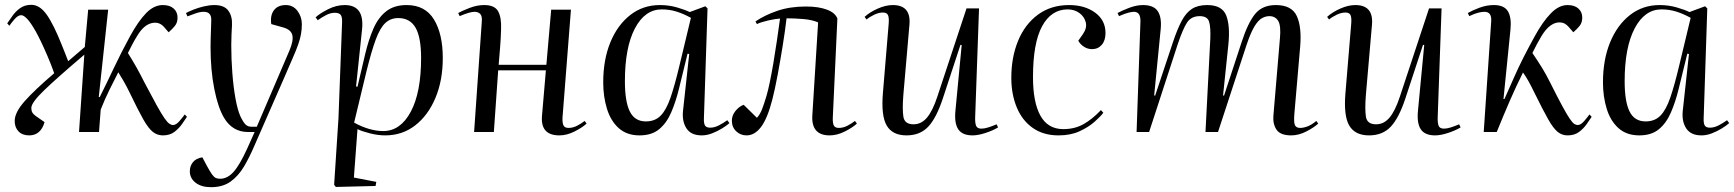

<svg xmlns="http://www.w3.org/2000/svg" viewBox="-20 -548 7199 797"><path d="M390 -145H394Q424 -205 453 -266.5Q482 -328 520 -398Q554 -460 586.5 -493.5Q619 -527 656 -527Q685 -527 701 -512.5Q717 -498 717 -475Q717 -454 706 -440.5Q695 -427 680 -414L660 -437Q639 -460 607.5 -451.5Q576 -443 550 -400Q538 -381 527 -359.5Q516 -338 511 -328Q532 -294 547 -267.5Q562 -241 581 -203Q612 -144 631.5 -109Q651 -74 663 -57Q675 -40 683 -34.5Q691 -29 698 -29Q711 -29 725.5 -46Q740 -63 747 -73L756 -63Q748 -51 735.5 -33Q723 -15 704 -0.5Q685 14 656 14Q633 14 614.5 -0.5Q596 -15 574.5 -53Q553 -91 520 -160Q504 -193 491.5 -214Q479 -235 471 -248Q452 -211 433.5 -173.5Q415 -136 398 -93L391 0H308L330 -321Q217 -225 163.5 -173.5Q110 -122 110 -100Q110 -89 114 -81.5Q118 -74 129 -66L165 -41Q149 14 101 14Q73 14 57 -2.5Q41 -19 41 -46Q41 -81 82 -127.5Q123 -174 205 -244Q198 -264 191.5 -280.5Q185 -297 176 -318Q148 -383 127.5 -419Q107 -455 92.5 -470Q78 -485 68 -485Q55 -485 40.5 -468.5Q26 -452 19 -441L10 -451Q19 -463 31 -481Q43 -499 62.5 -513.5Q82 -528 110 -528Q145 -528 174 -487Q203 -446 237 -360Q244 -344 250 -327.5Q256 -311 263 -294L332 -353L346 -508H429Z M1036 57Q1016 104 993 143Q970 182 937.5 205.5Q905 229 856 229Q816 229 792 210.5Q768 192 768 163Q768 141 781 125Q794 109 820 105L838 139Q852 165 860.5 176.5Q869 188 876.5 191Q884 194 894 194Q924 194 949.5 165.5Q975 137 1006 69L1037 0H1010Q945 0 910 -59Q885 -101 869.5 -179Q854 -257 854 -353Q854 -364 854.5 -386.5Q855 -409 856 -432Q857 -455 857 -466Q857 -499 826 -499Q810 -499 792 -492.5Q774 -486 758 -480L752 -494Q763 -500 783 -508Q803 -516 826.5 -521.5Q850 -527 870 -527Q911 -527 928 -503.5Q945 -480 943 -443Q942 -426 941 -404.5Q940 -383 940 -360Q940 -302 944.5 -244Q949 -186 957.5 -139Q966 -92 978 -65Q990 -40 999.5 -31Q1009 -22 1023 -22H1046L1181 -337Q1199 -379 1193.5 -402Q1188 -425 1156 -434L1106 -448Q1101 -485 1117.5 -506Q1134 -527 1166 -527Q1197 -527 1215 -502.5Q1233 -478 1233 -448Q1233 -426 1229.5 -406.5Q1226 -387 1218 -364Q1210 -341 1195.5 -308Q1181 -275 1160 -226Z M1400 -455Q1401 -478 1394 -486.5Q1387 -495 1370 -495Q1352 -495 1333 -485Q1314 -475 1299 -464L1290 -476Q1307 -492 1341.5 -509.5Q1376 -527 1411 -527Q1493 -527 1483 -427L1458 -189L1464 -188L1496 -324Q1510 -383 1530 -429Q1550 -475 1583 -501Q1616 -527 1668 -527Q1745 -527 1781.5 -467Q1818 -407 1818 -307Q1818 -214 1787.5 -141.5Q1757 -69 1703.5 -27.5Q1650 14 1579 14Q1549 14 1515.5 5.5Q1482 -3 1464 -12L1449 189L1542 207L1539 224L1374 228L1367 219L1385 -57ZM1633 -473Q1602 -473 1580 -453Q1558 -433 1540 -384.5Q1522 -336 1501 -251L1450 -39Q1514 -4 1571 -4Q1642 -4 1685 -84Q1728 -164 1728 -307Q1728 -393 1705 -433Q1682 -473 1633 -473Z M2246 -256H2048L2030 0H1948L1980 -459Q1982 -481 1973.5 -490Q1965 -499 1950 -499Q1930 -499 1888 -481L1882 -494Q1898 -503 1929 -515Q1960 -527 1990 -527Q2033 -527 2047.5 -501.5Q2062 -476 2060 -427Q2059 -389 2056 -352.5Q2053 -316 2050 -279H2248L2268 -508H2350L2315 -60Q2314 -38 2319 -27.5Q2324 -17 2340 -17Q2358 -17 2375.5 -26Q2393 -35 2407 -46L2415 -35Q2398 -19 2365.5 -2.5Q2333 14 2302 14Q2222 14 2230 -69Z M2902 -58Q2901 -36 2906.5 -27Q2912 -18 2928 -18Q2946 -18 2965 -28Q2984 -38 2999 -49L3008 -37Q2997 -27 2977.5 -15Q2958 -3 2936 5.5Q2914 14 2893 14Q2849 14 2830 -14.5Q2811 -43 2815 -86L2841 -324L2834 -325L2798 -178Q2785 -125 2766 -81Q2747 -37 2716 -11.5Q2685 14 2635 14Q2582 14 2548.5 -16Q2515 -46 2499.5 -96.5Q2484 -147 2484 -206Q2484 -300 2513.5 -372Q2543 -444 2596 -485.5Q2649 -527 2719 -527Q2757 -527 2791 -517Q2825 -507 2843 -498L2908 -522L2917 -513ZM2661 -44Q2699 -44 2722.5 -68Q2746 -92 2763.5 -143Q2781 -194 2800 -274L2848 -474Q2817 -491 2788 -500Q2759 -509 2727 -509Q2657 -509 2615.5 -430Q2574 -351 2574 -211Q2574 -126 2594.5 -85Q2615 -44 2661 -44Z M3116 -459Q3154 -485 3206.5 -503Q3259 -521 3325 -521Q3378 -521 3412.5 -508Q3447 -495 3456 -471L3437 -60Q3436 -38 3441 -27.5Q3446 -17 3462 -17Q3480 -17 3497.5 -26Q3515 -35 3529 -46L3537 -35Q3520 -19 3487.5 -2.5Q3455 14 3424 14Q3347 14 3352 -69L3376 -455Q3351 -466 3314 -469Q3277 -472 3245 -472Q3239 -420 3229 -358Q3219 -296 3208 -237Q3197 -178 3186 -135Q3166 -57 3139.5 -21.5Q3113 14 3079 14Q3054 14 3036 -3Q3018 -20 3018 -47Q3018 -69 3033 -87.5Q3048 -106 3067 -113L3122 -59Q3135 -73 3143.5 -95Q3152 -117 3162 -151Q3168 -171 3175.5 -207Q3183 -243 3190.5 -287.5Q3198 -332 3205 -379.5Q3212 -427 3218 -471Q3199 -470 3168.5 -463Q3138 -456 3122 -448Z M3569 -478Q3591 -498 3624 -512.5Q3657 -527 3686 -527Q3763 -527 3755 -444L3730 -156Q3725 -95 3730 -63.5Q3735 -32 3772 -32Q3805 -32 3828.5 -60.5Q3852 -89 3871 -147L3992 -513H4044L4028 -63Q4027 -37 4032 -25.5Q4037 -14 4054 -14Q4066 -14 4082 -19Q4098 -24 4117 -32L4123 -19Q4101 -6 4070.5 4Q4040 14 4017 14Q3975 14 3958 -11Q3941 -36 3946 -88L3972 -361L3967 -362L3894 -140Q3867 -58 3833 -22Q3799 14 3743 14Q3685 14 3661 -26.5Q3637 -67 3645 -162L3669 -450Q3671 -475 3666 -485.5Q3661 -496 3645 -496Q3628 -496 3609 -487Q3590 -478 3577 -467Z M4418 -527Q4483 -527 4526 -495.5Q4569 -464 4569 -411Q4569 -380 4553.5 -362Q4538 -344 4513 -344Q4495 -344 4479.5 -354Q4464 -364 4456 -379L4475 -406Q4493 -432 4487 -455.5Q4481 -479 4460.5 -494Q4440 -509 4412 -509Q4344 -509 4306 -439.5Q4268 -370 4268 -228Q4268 -123 4299 -67.5Q4330 -12 4394 -12Q4441 -12 4477.5 -32.5Q4514 -53 4550 -91L4560 -80Q4548 -64 4523 -42Q4498 -20 4461 -3Q4424 14 4374 14Q4311 14 4267 -17Q4223 -48 4200.5 -102.5Q4178 -157 4178 -225Q4178 -311 4206.5 -379.5Q4235 -448 4289 -487.5Q4343 -527 4418 -527Z M5004 -386Q5006 -435 4999 -458Q4992 -481 4960 -481Q4925 -481 4907.5 -454.5Q4890 -428 4868 -362L4750 0H4698L4714 -459Q4715 -499 4687 -499Q4679 -499 4664.5 -495.5Q4650 -492 4625 -481L4619 -494Q4635 -503 4666 -515Q4697 -527 4725 -527Q4769 -527 4786 -501.5Q4803 -476 4798 -426L4771 -152L4775 -151L4849 -373Q4867 -427 4885 -461Q4903 -495 4927.5 -511Q4952 -527 4991 -527Q5053 -527 5070 -484Q5087 -441 5079 -363L5057 -152L5061 -151L5134 -373Q5160 -453 5190 -490Q5220 -527 5276 -527Q5342 -527 5363 -481.5Q5384 -436 5377 -354L5353 -76Q5350 -39 5355.5 -28Q5361 -17 5377 -17Q5391 -17 5408 -23.5Q5425 -30 5444 -46L5452 -35Q5435 -19 5403 -2.5Q5371 14 5340 14Q5295 14 5279 -9.5Q5263 -33 5266 -69L5293 -388Q5298 -441 5286 -461Q5274 -481 5249 -481Q5233 -481 5217.5 -472Q5202 -463 5186.5 -437Q5171 -411 5154 -360L5036 0H4984Z M5489 -478Q5511 -498 5544 -512.5Q5577 -527 5606 -527Q5683 -527 5675 -444L5650 -156Q5645 -95 5650 -63.5Q5655 -32 5692 -32Q5725 -32 5748.5 -60.5Q5772 -89 5791 -147L5912 -513H5964L5948 -63Q5947 -37 5952 -25.5Q5957 -14 5974 -14Q5986 -14 6002 -19Q6018 -24 6037 -32L6043 -19Q6021 -6 5990.5 4Q5960 14 5937 14Q5895 14 5878 -11Q5861 -36 5866 -88L5892 -361L5887 -362L5814 -140Q5787 -58 5753 -22Q5719 14 5663 14Q5605 14 5581 -26.5Q5557 -67 5565 -162L5589 -450Q5591 -475 5586 -485.5Q5581 -496 5565 -496Q5548 -496 5529 -487Q5510 -478 5497 -467Z M6221 -137H6225Q6247 -186 6265 -227Q6283 -268 6303.5 -308.5Q6324 -349 6351 -398Q6384 -458 6417.5 -492.5Q6451 -527 6487 -527Q6516 -527 6532 -512.5Q6548 -498 6548 -475Q6548 -454 6537 -440.5Q6526 -427 6511 -414L6491 -437Q6484 -445 6475 -450Q6466 -455 6452 -455Q6434 -455 6415 -441Q6396 -427 6378 -397Q6359 -365 6341 -328Q6364 -294 6380.5 -267.5Q6397 -241 6416 -203Q6446 -143 6465 -108Q6484 -73 6495.5 -56Q6507 -39 6514.5 -34Q6522 -29 6529 -29Q6542 -29 6556.5 -46Q6571 -63 6578 -73L6587 -63Q6579 -51 6566.5 -33Q6554 -15 6535 -0.5Q6516 14 6487 14Q6464 14 6446 -0.5Q6428 -15 6406.5 -53Q6385 -91 6351 -160Q6335 -193 6324 -212.5Q6313 -232 6302 -247Q6273 -189 6247 -129Q6221 -69 6193 0H6139L6170 -459Q6173 -499 6142 -499Q6132 -499 6117 -495.5Q6102 -492 6079 -481L6073 -494Q6092 -505 6121.5 -516Q6151 -527 6181 -527Q6224 -527 6239.5 -501Q6255 -475 6250 -425Z M7052 -58Q7051 -36 7056.5 -27Q7062 -18 7078 -18Q7096 -18 7115 -28Q7134 -38 7149 -49L7158 -37Q7147 -27 7127.5 -15Q7108 -3 7086 5.5Q7064 14 7043 14Q6999 14 6980 -14.5Q6961 -43 6965 -86L6991 -324L6984 -325L6948 -178Q6935 -125 6916 -81Q6897 -37 6866 -11.5Q6835 14 6785 14Q6732 14 6698.5 -16Q6665 -46 6649.5 -96.5Q6634 -147 6634 -206Q6634 -300 6663.5 -372Q6693 -444 6746 -485.5Q6799 -527 6869 -527Q6907 -527 6941 -517Q6975 -507 6993 -498L7058 -522L7067 -513ZM6811 -44Q6849 -44 6872.5 -68Q6896 -92 6913.5 -143Q6931 -194 6950 -274L6998 -474Q6967 -491 6938 -500Q6909 -509 6877 -509Q6807 -509 6765.5 -430Q6724 -351 6724 -211Q6724 -126 6744.5 -85Q6765 -44 6811 -44Z"/></svg>

Font: Literata 72pt
Style: Italic
Weight: 400
Italic angle: -2°
Designer: Latin by Veronika Burian and Jose Scaglione. Greek by Irene Vlachou. Cyrillic by Vera Evstafieva
Foundry: TypeTogether
Version: Version 3.002